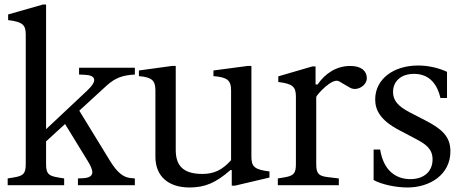

<svg xmlns="http://www.w3.org/2000/svg" viewBox="-20 -820 2056 850"><path d="M14 0H264V-30L234 -35C194 -42 184 -52 184 -94V-194L268 -271L368 -108C391 -70 407 -34 347 -31L325 -30V0H577V-30L557 -32C526 -35 499 -56 467 -108L331 -330L452 -441C491 -476 523 -487 577 -490V-520H330V-490L354 -489C406 -487 412 -462 366 -419L184 -248V-800H170L16 -756V-731C83 -723 94 -708 94 -666V-94C94 -52 84 -42 44 -35L14 -30Z M819 10C888 10 936 -11 1000 -67H1006V2H1020L1173 -34V-61C1108 -69 1093 -81 1093 -126V-528H1076L925 -508V-483C987 -478 1003 -464 1003 -420V-111C964 -67 927 -50 876 -50C795 -50 758 -83 758 -156V-528H741L595 -508V-483C652 -478 668 -464 668 -420V-126C668 -40 725 10 819 10Z M1210 0H1480V-30L1430 -36C1390 -41 1380 -52 1380 -94V-391C1380 -397 1450 -478 1481 -460L1529 -432C1560 -414 1604 -441 1604 -474C1604 -506 1579 -528 1531 -528C1468 -528 1419 -494 1386 -446H1377V-526H1363L1212 -482V-457C1275 -449 1290 -437 1290 -392V-94C1290 -53 1281 -42 1240 -35L1210 -30Z M1784 10C1882 10 1974 -46 1974 -150C1974 -217 1935 -250 1861 -288L1795 -322C1741 -350 1720 -376 1720 -413C1720 -458 1753 -493 1813 -493C1884 -493 1917 -443 1930 -386H1959V-502C1924 -518 1880 -530 1831 -530C1721 -530 1641 -469 1641 -380C1641 -335 1661 -289 1747 -244L1819 -206C1865 -182 1895 -161 1895 -114C1895 -62 1858 -27 1797 -27C1733 -27 1678 -64 1663 -158H1634V-23C1670 -3 1733 10 1784 10Z"/></svg>

Font: Hedvig Letters Serif 24pt
Style: Regular
Weight: 400
Designer: Alexander Örn & Tor Weibull
Foundry: Kanon Foundry
Version: Version 1.000